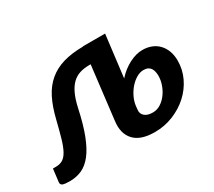

<svg xmlns="http://www.w3.org/2000/svg" viewBox="-121 -706 1010 906"><g transform="rotate(-30 384.5 -253.0)"><path d="M523.5 -513H403V-512C361.3 -511.7 325.2 -507 294.5 -498C263.8 -489 237.2 -475.1 214.8 -456.2C192.2 -437.4 173.5 -413.2 158.5 -383.8C143.5 -354.2 131 -318.8 121 -277.5C112 -240.8 103.9 -210.2 96.8 -185.5C89.6 -160.8 81.9 -141 73.8 -126C65.6 -111 56.3 -100.3 46 -94C35.7 -87.7 23 -84.5 8 -84.5H-8L-16.5 -14.5C-17.5 -6.2 -14.4 -0.4 -7.2 2.8C-0.1 5.9 12.8 7.5 31.5 7.5C55.8 7.5 78.1 2.9 98.2 -6.2C118.4 -15.4 136.8 -30.8 153.5 -52.2C170.2 -73.8 185.4 -102.3 199.2 -138C213.1 -173.7 225.7 -218 237 -271C243.3 -300 251 -324.2 260 -343.5C269 -362.8 279.5 -378.2 291.5 -389.8C303.5 -401.2 317.2 -409.4 332.5 -414.2C347.8 -419.1 365.2 -421.5 384.5 -421.5H392L357.5 -133C351.8 -89 360.6 -54.6 383.8 -29.8C406.9 -4.9 444.2 7.5 495.5 7.5C530.8 7.5 564.3 1.1 596 -11.8C627.7 -24.6 655.4 -41.8 679.2 -63.5C703.1 -85.2 721.9 -110.5 735.8 -139.5C749.6 -168.5 756.5 -199.2 756.5 -231.5C756.5 -250.8 753.6 -268.3 747.8 -284C741.9 -299.7 733.8 -313 723.2 -324C712.8 -335 700.2 -343.4 685.5 -349.2C670.8 -355.1 654.5 -358 636.5 -358C613.8 -358 589.9 -351.6 564.8 -338.8C539.6 -325.9 516.5 -307.8 495.5 -284.5ZM476.5 -124 478.5 -143.5C480.2 -158.8 484.7 -174.2 492 -189.8C499.3 -205.2 508.4 -219.2 519.2 -231.8C530.1 -244.2 542 -254.3 555 -262C568 -269.7 581 -273.5 594 -273.5C603.3 -273.5 611.2 -271.9 617.5 -268.8C623.8 -265.6 628.8 -261.2 632.2 -255.8C635.8 -250.2 638.2 -243.9 639.8 -236.8C641.2 -229.6 642 -222.2 642 -214.5C642 -198.8 639.2 -182.9 633.5 -166.8C627.8 -150.6 620.2 -135.9 610.5 -122.8C600.8 -109.6 589.4 -98.8 576.2 -90.2C563.1 -81.8 548.8 -77.5 533.5 -77.5C513.5 -77.5 498.6 -82 488.8 -91C478.9 -100 474.8 -111 476.5 -124Z"/></g></svg>

Font: Lato
Style: Bold Italic
Weight: 700
Italic angle: -7°
Designer: Lukasz Dziedzic
Foundry: tyPoland Lukasz Dziedzic
Version: Version 2.007; 2014-02-27